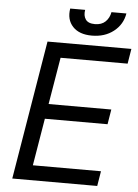

<svg xmlns="http://www.w3.org/2000/svg" viewBox="-60 -955 722 1001"><g transform="rotate(5 301.0 -454.5)"><path d="M42.6 0 163.4 -727.3H602.3L589.5 -649.1H238.6L197.4 -403.4H525.6L512.8 -325.3H184.7L143.5 -78.1H500L487.2 0ZM482.2 -909.1H560.4Q550.8 -850.9 504.4 -814.6Q458.1 -778.4 390.6 -778.4Q324.2 -778.4 290.5 -814.6Q256.7 -850.9 266.3 -909.1H344.5Q339.1 -878.9 352.6 -859.2Q366.1 -839.5 401.3 -839.5Q436.4 -839.5 456.7 -859.2Q476.9 -878.9 482.2 -909.1Z"/></g></svg>

Font: Karasuma Gothic
Style: Italic
Weight: 400
Italic angle: -9.39999°
Designer: Rasmus Andersson / Ryoko Nishizuka
Foundry: Genbu
Version: Version 1.00